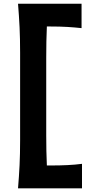

<svg xmlns="http://www.w3.org/2000/svg" viewBox="-20 -875 501 1030"><path d="M76.7 135.3Q82 71.3 85 11.2Q87.9 -48.8 87.9 -122.6V-591.8Q87.9 -667.5 85 -728.8Q82 -790 76.7 -855H417.5V-724.1Q381.8 -728 341.8 -730.5Q301.8 -732.9 247.6 -732.9H231.4Q229.5 -692.9 228.8 -652.1Q228 -611.3 228 -564.9V-149.4Q228 -104.5 228.8 -65.4Q229.5 -26.4 231.4 12.7H256.3Q301.3 12.7 342 10.7Q382.8 8.8 419.9 3.9V135.3Z"/></svg>

Font: Pinar-FD Bold
Style: Regular
Weight: 700
Designer: Amin Abedi
Version: Version 3.000